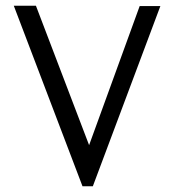

<svg xmlns="http://www.w3.org/2000/svg" viewBox="-20 -644 603 668"><path d="M267 4 28 -624H105L290 -139L466 -623H538L303 4Z"/></svg>

Font: Inconsolata SemiExpanded Thin
Style: Regular
Weight: 100
Width: 6
Monospace: yes
Designer: Raph Levien, Cyreal, Brenton Simpson
Foundry: Raph Levien, Cyreal, Google
Version: Version 3.100; ttfautohint (v1.8.4.7-5d5b)